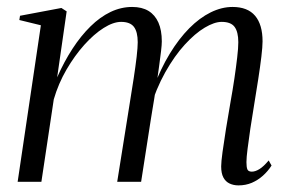

<svg xmlns="http://www.w3.org/2000/svg" viewBox="-20 -536 841 566"><path d="M176.5 -502.5 148.5 -308Q169 -354.5 193.8 -392.5Q218.5 -430.5 246.8 -458.2Q275 -486 306 -500.8Q337 -515.5 369.5 -515.5Q398.5 -515.5 417.8 -503.8Q437 -492 447 -469.5Q457 -447 457 -414Q457 -404.5 454.8 -385.5Q452.5 -366.5 449 -340.5Q445.5 -314.5 441 -284L432.5 -277Q453.5 -333.5 480.5 -377.8Q507.5 -422 538 -452.8Q568.5 -483.5 601 -499.5Q633.5 -515.5 665.5 -515.5Q710 -515.5 732 -489.5Q754 -463.5 754 -414Q754 -398.5 750.5 -369Q747 -339.5 741.2 -302.2Q735.5 -265 729 -226Q723 -190.5 718 -156.8Q713 -123 709.8 -97.2Q706.5 -71.5 706.5 -58Q706.5 -43.5 709.2 -36.8Q712 -30 722.5 -30Q732.5 -30 744.8 -37.5Q757 -45 772 -63L780.5 -48Q770 -31.5 755.2 -18.2Q740.5 -5 722.5 2.8Q704.5 10.5 683 10.5Q668.5 10.5 656.8 5Q645 -0.5 638.5 -12.8Q632 -25 632 -45.5Q632 -58.5 636 -88Q640 -117.5 646.2 -156Q652.5 -194.5 659.5 -235Q666 -271 671 -304.8Q676 -338.5 679.2 -366.5Q682.5 -394.5 682.5 -411.5Q682.5 -442 671.5 -456.8Q660.5 -471.5 633.5 -471.5Q612 -471.5 583.5 -454.5Q555 -437.5 524.8 -404.5Q494.5 -371.5 467.2 -323Q440 -274.5 421 -212L439 -273Q437 -260 434.5 -244Q432 -228 429.2 -212Q426.5 -196 424.5 -183L396 0H325.5L363 -235Q369 -271 374.2 -305.8Q379.5 -340.5 382.8 -368.5Q386 -396.5 386 -411.5Q386 -442 374.8 -456.8Q363.5 -471.5 337 -471.5Q314 -471.5 285.5 -453.5Q257 -435.5 228.5 -403.8Q200 -372 176 -330.8Q152 -289.5 138.5 -243L102 0H32L100.5 -461.5L37 -477L39 -489.5L161 -512.5Z"/></svg>

Font: Merriweather 144pt Light
Style: Italic
Weight: 300
Italic angle: -7.8°
Version: Version 2.101